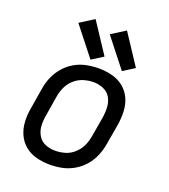

<svg xmlns="http://www.w3.org/2000/svg" viewBox="-141 -869 858 977"><g transform="rotate(20 288.0 -380.0)"><path d="M241 8Q274 8 307 1.5Q340 -5 371 -23Q402 -41 425 -68Q448 -95 461 -127Q474 -159 479 -191L498 -301Q504 -338 502.5 -375Q501 -412 486.5 -444Q472 -476 445 -498Q418 -520 382.5 -529Q347 -538 310 -538Q278 -538 244.5 -531.5Q211 -525 180.5 -507.5Q150 -490 126.5 -462.5Q103 -435 90 -403.5Q77 -372 72 -339L54 -229Q47 -192 49 -155Q51 -118 65.5 -86Q80 -54 107 -32Q134 -10 169 -1Q204 8 241 8ZM243 -68Q215 -68 190 -78Q165 -88 151 -111Q137 -134 135 -161.5Q133 -189 138 -217L156 -327Q160 -354 171.5 -380Q183 -406 205 -426Q227 -446 254.5 -454.5Q282 -463 309 -463Q336 -463 361.5 -452.5Q387 -442 400.5 -419.5Q414 -397 416 -369.5Q418 -342 414 -314L395 -204Q391 -177 379.5 -151Q368 -125 346 -104.5Q324 -84 297 -76Q270 -68 243 -68ZM424 -565 486 -604 378 -768 302 -720ZM254 -565 316 -604 208 -768 132 -720Z"/></g></svg>

Font: Iosevka Sparkle
Style: Italic
Weight: 400
Italic angle: -9°
Designer: Belleve Invis
Foundry: Belleve Invis
Version: Version 4.5.0; ttfautohint (v1.8.3)